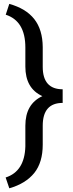

<svg xmlns="http://www.w3.org/2000/svg" viewBox="-20 -800 378 998"><path d="M9.3 122.6 28.3 178.7C85.4 162.6 128.4 135.7 158.2 99.1C187.5 62.5 202.1 13.2 202.1 -47.9V-146.5C202.1 -225.6 236.8 -265.1 305.7 -265.1V-335.9C236.8 -335.9 202.1 -375 202.1 -452.6V-555.2C201.7 -615.2 187 -664.1 158.2 -700.7C129.4 -737.3 85.9 -763.7 28.3 -779.8L9.8 -723.6C77.6 -701.7 111.8 -645 111.8 -553.2V-454.1C111.8 -378.4 141.1 -327.1 200.2 -300.3C141.1 -272.9 111.8 -221.7 111.8 -146.5V-39.1C109.4 47.4 75.2 101.6 9.3 122.6Z"/></svg>

Font: Vazir
Style: Regular
Weight: 400
Designer: Saber Rastikerdar
Foundry: Saber Rastikerdar
Version: Version 27.002;January 24, 2021;FontCreator 13.0.0.2683 64-b